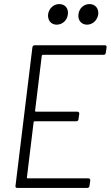

<svg xmlns="http://www.w3.org/2000/svg" viewBox="-20 -922 543 942"><path d="M258 -801C287 -801 310 -823 313 -852C317 -881 299 -902 271 -902C243 -902 220 -881 216 -852C213 -823 230 -801 258 -801ZM407 -801C435 -801 458 -823 462 -852C465 -881 447 -902 419 -902C391 -902 368 -881 365 -852C361 -823 379 -801 407 -801ZM499 -663 503 -690C504 -696 500 -700 494 -700H150C144 -700 140 -696 139 -690L56 -10C55 -4 58 0 64 0H408C414 0 419 -4 419 -10L423 -37C423 -43 420 -47 414 -47H115C113 -47 112 -49 112 -51L145 -323C146 -325 148 -327 150 -327H354C360 -327 365 -331 365 -337L369 -364C369 -370 366 -374 360 -374H156C154 -374 152 -376 152 -378L185 -649C186 -651 188 -653 190 -653H489C494 -653 499 -657 499 -663Z"/></svg>

Font: Barlow Semi Condensed Light
Style: Italic
Weight: 300
Width: 4
Italic angle: -7°
Designer: Jeremy Tribby
Foundry: Tribby Type
Version: Version 1.422;hotconv 1.0.109;makeotfexe 2.5.65596